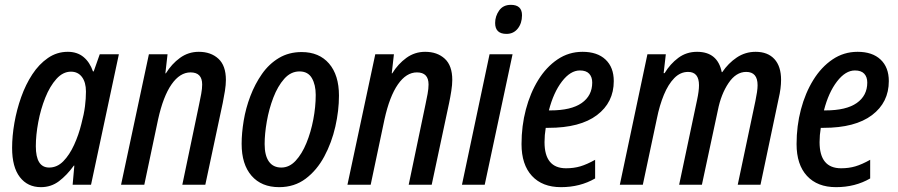

<svg xmlns="http://www.w3.org/2000/svg" viewBox="-20 -763 3710 793"><path d="M149 10Q94 10 62 -31.5Q30 -73 30 -152Q30 -201 39.5 -255.5Q49 -310 67.5 -362Q86 -414 113.5 -456Q141 -498 178 -523.5Q215 -549 260 -549Q299 -549 325 -527.5Q351 -506 364 -468H367L392 -539H471L356 0H280L287 -79H285Q256 -39 223.5 -14.5Q191 10 149 10ZM183 -71Q216 -71 241.5 -97Q267 -123 286 -164.5Q305 -206 316 -251Q327 -292 331 -324Q335 -356 335 -385Q335 -423 318.5 -445Q302 -467 273 -467Q240 -467 213 -437Q186 -407 167 -359.5Q148 -312 138 -258.5Q128 -205 128 -159Q128 -71 183 -71Z M480 0 595 -539H672L663 -460H665Q689 -499 723.5 -524Q758 -549 801 -549Q851 -549 882 -520.5Q913 -492 913 -433Q913 -413 909 -387.5Q905 -362 900 -338L828 0H733L802 -330Q807 -353 811 -375Q815 -397 815 -414Q815 -464 767 -464Q723 -464 688.5 -414.5Q654 -365 633 -270L576 0Z M1133 10Q1060 10 1019 -37Q978 -84 978 -169Q978 -213 986.5 -264.5Q995 -316 1014 -366Q1033 -416 1062 -457.5Q1091 -499 1132 -523.5Q1173 -548 1226 -548Q1298 -548 1339 -500.5Q1380 -453 1380 -368Q1380 -306 1365 -240Q1350 -174 1319.5 -117Q1289 -60 1242.5 -25Q1196 10 1133 10ZM1142 -71Q1175 -71 1201 -99Q1227 -127 1245.5 -172Q1264 -217 1274 -269.5Q1284 -322 1284 -371Q1284 -413 1268 -440.5Q1252 -468 1217 -468Q1181 -468 1154 -437.5Q1127 -407 1109 -360Q1091 -313 1082 -261.5Q1073 -210 1073 -168Q1073 -121 1090.5 -96Q1108 -71 1142 -71Z M1415 0 1530 -539H1607L1598 -460H1600Q1624 -499 1658.5 -524Q1693 -549 1736 -549Q1786 -549 1817 -520.5Q1848 -492 1848 -433Q1848 -413 1844 -387.5Q1840 -362 1835 -338L1763 0H1668L1737 -330Q1742 -353 1746 -375Q1750 -397 1750 -414Q1750 -464 1702 -464Q1658 -464 1623.5 -414.5Q1589 -365 1568 -270L1511 0Z M2072 -623Q2025 -623 2025 -668Q2025 -696 2041.5 -719.5Q2058 -743 2090 -743Q2136 -743 2136 -700Q2136 -667 2118.5 -645Q2101 -623 2072 -623ZM1888 0 2002 -539H2097L1982 0Z M2297 10Q2220 10 2177 -36.5Q2134 -83 2134 -168Q2134 -243 2152 -311Q2170 -379 2203 -432.5Q2236 -486 2282.5 -517.5Q2329 -549 2386 -549Q2447 -549 2481 -517Q2515 -485 2515 -428Q2515 -340 2445.5 -287.5Q2376 -235 2245 -235H2234Q2229 -205 2229 -176Q2229 -68 2318 -68Q2350 -68 2377 -76Q2404 -84 2438 -103V-26Q2376 10 2297 10ZM2253 -307Q2339 -307 2382.5 -337.5Q2426 -368 2426 -422Q2426 -445 2413.5 -458.5Q2401 -472 2375 -472Q2336 -472 2301 -426.5Q2266 -381 2247 -307Z M2540 0 2654 -539H2730L2721 -461H2725Q2748 -499 2781.5 -524Q2815 -549 2859 -549Q2944 -549 2961 -465H2963Q2988 -502 3023 -525.5Q3058 -549 3101 -549Q3151 -549 3178.5 -519Q3206 -489 3206 -433Q3206 -416 3203.5 -396.5Q3201 -377 3196 -356L3121 0H3027L3100 -346Q3104 -365 3106.5 -382Q3109 -399 3109 -411Q3109 -466 3062 -466Q3020 -466 2989 -420Q2958 -374 2945 -308L2879 0H2785L2859 -350Q2867 -387 2867 -411Q2867 -466 2822 -466Q2790 -466 2765 -440.5Q2740 -415 2722 -371.5Q2704 -328 2693 -273L2635 0Z M3433 10Q3356 10 3313 -36.5Q3270 -83 3270 -168Q3270 -243 3288 -311Q3306 -379 3339 -432.5Q3372 -486 3418.5 -517.5Q3465 -549 3522 -549Q3583 -549 3617 -517Q3651 -485 3651 -428Q3651 -340 3581.5 -287.5Q3512 -235 3381 -235H3370Q3365 -205 3365 -176Q3365 -68 3454 -68Q3486 -68 3513 -76Q3540 -84 3574 -103V-26Q3512 10 3433 10ZM3389 -307Q3475 -307 3518.5 -337.5Q3562 -368 3562 -422Q3562 -445 3549.5 -458.5Q3537 -472 3511 -472Q3472 -472 3437 -426.5Q3402 -381 3383 -307Z"/></svg>

Font: Noto Sans Condensed Medium
Style: Italic
Weight: 500
Width: 3
Italic angle: -12°
Designer: Monotype Design Team
Foundry: Monotype Imaging Inc.
Version: Version 2.013; ttfautohint (v1.8.4.7-5d5b)